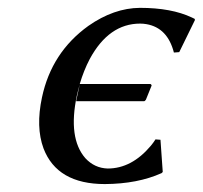

<svg xmlns="http://www.w3.org/2000/svg" viewBox="-20 -459 517 489"><path d="M183.1 -245.1H363.3Q366.2 -243.2 366.2 -241.2L351.6 -205.1Q349.1 -201.2 346.7 -201.2H173.8L183.1 -244.1Q179.2 -230.5 175.8 -215.8Q152.8 -107.4 197.3 -56.2Q220.7 -30.8 254.4 -29.8Q315.4 -29.8 364.3 -87.9Q371.1 -96.2 376 -104L388.7 -103L394.5 -21L391.6 -18.1Q330.6 9.3 247.1 9.8Q125.5 9.8 90.8 -81.1Q70.8 -135.3 86.9 -210.9Q111.3 -325.7 205.1 -393.1Q270 -438.5 336.4 -439Q416.5 -439 468.3 -414.6Q472.7 -412.6 475.6 -411.1L476.6 -408.2L436.5 -326.2L422.9 -325.2Q406.7 -388.2 353 -397.5Q344.7 -398.9 336.9 -398.9Q257.3 -398.9 208.5 -308.6Q193.4 -279.8 183.1 -245.1Z"/></svg>

Font: Linux Biolinum Slanted O
Style: Slanted
Weight: 400
Designer: Philipp H. Poll
Foundry: Philipp H. Poll
Version: Version 1.0.4